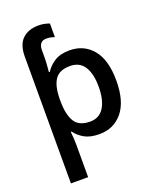

<svg xmlns="http://www.w3.org/2000/svg" viewBox="-179 -867 980 1209"><g transform="rotate(-20 311.5 -262.5)"><path d="M230.5 -765.1Q252.9 -765.1 272.2 -760.5Q291.5 -755.9 302.2 -751.5V-660.6Q294.4 -663.6 279.8 -667Q265.1 -670.4 248 -670.4Q197.3 -670.4 197.3 -610.4V-555.2Q197.3 -535.6 195.1 -511.2Q192.9 -486.8 191.4 -465.8H197.3Q219.2 -501 258.1 -525.9Q296.9 -550.8 359.4 -550.8Q455.1 -550.8 513.7 -480.5Q572.3 -410.2 572.3 -271.5Q572.3 -133.3 513.7 -61.8Q455.1 9.8 358.4 9.8Q296.9 9.8 258.3 -12.2Q219.7 -34.2 197.8 -65.4H191.9Q194.3 -45.9 195.8 -22.9Q197.3 0 197.3 20.5V239.7H82V-608.9Q82 -689.5 121.6 -727.3Q161.1 -765.1 230.5 -765.1ZM328.6 -457Q257.8 -457 228.3 -414.8Q198.7 -372.6 197.3 -287.6V-271.5Q197.3 -180.7 226.1 -132.6Q254.9 -84.5 330.1 -84.5Q392.6 -84.5 423.6 -135.3Q454.6 -186 454.6 -272.9Q454.6 -360.4 423.6 -408.7Q392.6 -457 328.6 -457Z"/></g></svg>

Font: Open Sans SemiBold
Style: Regular
Weight: 600
Designer: Monotype Design Team
Foundry: Monotype Imaging Inc.
Version: Version 3.003; ttfautohint (v1.8.4)